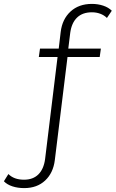

<svg xmlns="http://www.w3.org/2000/svg" viewBox="-108 -766 593 984"><path d="M287 -676C305.7 -694 331 -703 363 -703C378.3 -703 392.7 -700.5 406 -695.5C419.3 -690.5 430.7 -683.3 440 -674L465 -711C453.7 -722.3 439 -731 421 -737C403 -743 383.7 -746 363 -746C318.3 -746 281.8 -733 253.5 -707C225.2 -681 208.3 -646 203 -602L193 -517H97L91 -474H187L123 50C118.3 84 106.8 110 88.5 128C70.2 146 45.7 155 15 155C-19 155 -45.7 145.3 -65 126L-88 163C-77.3 174.3 -62.8 183 -44.5 189C-26.2 195 -6 198 16 198C60 198 95.8 185 123.5 159C151.2 133 167.7 98 173 54L238 -474H403L409 -517H242L252 -598C256.7 -632 268.3 -658 287 -676Z"/></svg>

Font: Montserrat Custom ExtraLight
Style: Regular
Weight: 300
Designer: Julieta Ulanovsky
Foundry: Julieta Ulanovsky
Version: Version 7.200